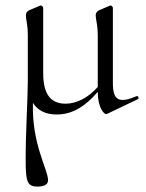

<svg xmlns="http://www.w3.org/2000/svg" viewBox="-20 -416 542 711"><path d="M486 -60C420 -32 398 -44 398 -109V-387C398 -391 392 -398 387 -395L349 -379C321 -366 342 -346 342 -288V-94C308 -55 264 -32 223 -32C167 -32 140 -68 140 -145V-387C140 -391 133 -398 128 -395L90 -379C63 -366 83 -346 83 -288V-115C83 -53 75 68 75 177C75 260 82 275 120 275C137 275 158 270 158 252C158 211 97 118 102 -35C120 -6 150 8 190 8C241 8 290 -15 342 -76V-75C342 -18 366 11 376 6L491 -49C496 -51 491 -63 486 -60Z"/></svg>

Font: Cormorant SC
Style: Regular
Weight: 400
Designer: Christian Thalmann (Catharsis Fonts)
Version: Version 1.000;PS 001.000;hotconv 1.0.70;makeotf.lib2.5.58329